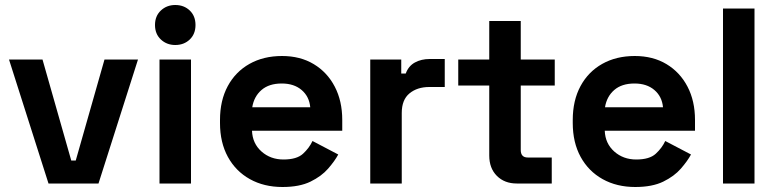

<svg xmlns="http://www.w3.org/2000/svg" viewBox="-20 -734 3108 768"><path d="M374 0H174L16 -496H150L265 -92H283L398 -496H532Z M744 0H618V-496H744ZM681 -554Q647 -554 623.5 -576Q600 -598 600 -634Q600 -670 623.5 -692Q647 -714 681 -714Q716 -714 739 -692Q762 -670 762 -634Q762 -598 739 -576Q716 -554 681 -554Z M1110 14Q1036 14 979.5 -17.5Q923 -49 891.5 -106.5Q860 -164 860 -242V-254Q860 -332 891 -389.5Q922 -447 978 -478.5Q1034 -510 1108 -510Q1181 -510 1235 -477.5Q1289 -445 1319 -387.5Q1349 -330 1349 -254V-211H988Q990 -160 1026 -128Q1062 -96 1114 -96Q1167 -96 1192 -119Q1217 -142 1230 -170L1333 -116Q1319 -90 1292.5 -59.5Q1266 -29 1222 -7.5Q1178 14 1110 14ZM989 -305H1221Q1217 -348 1186.5 -374Q1156 -400 1107 -400Q1056 -400 1026 -374Q996 -348 989 -305Z M1587 0H1461V-496H1585V-440H1603Q1614 -470 1639.5 -484Q1665 -498 1699 -498H1759V-386H1697Q1649 -386 1618 -360.5Q1587 -335 1587 -282Z M2187 0H2047Q1998 0 1967.5 -30.5Q1937 -61 1937 -112V-392H1813V-496H1937V-650H2063V-496H2199V-392H2063V-134Q2063 -104 2091 -104H2187Z M2521 14Q2447 14 2390.5 -17.5Q2334 -49 2302.5 -106.5Q2271 -164 2271 -242V-254Q2271 -332 2302 -389.5Q2333 -447 2389 -478.5Q2445 -510 2519 -510Q2592 -510 2646 -477.5Q2700 -445 2730 -387.5Q2760 -330 2760 -254V-211H2399Q2401 -160 2437 -128Q2473 -96 2525 -96Q2578 -96 2603 -119Q2628 -142 2641 -170L2744 -116Q2730 -90 2703.5 -59.5Q2677 -29 2633 -7.5Q2589 14 2521 14ZM2400 -305H2632Q2628 -348 2597.5 -374Q2567 -400 2518 -400Q2467 -400 2437 -374Q2407 -348 2400 -305Z M2998 0H2872V-700H2998Z"/></svg>

Font: Space Grotesk Variable Light
Style: Regular
Weight: 300
Designer: Florian Karsten
Foundry: Florian Karsten
Version: Version 2.000